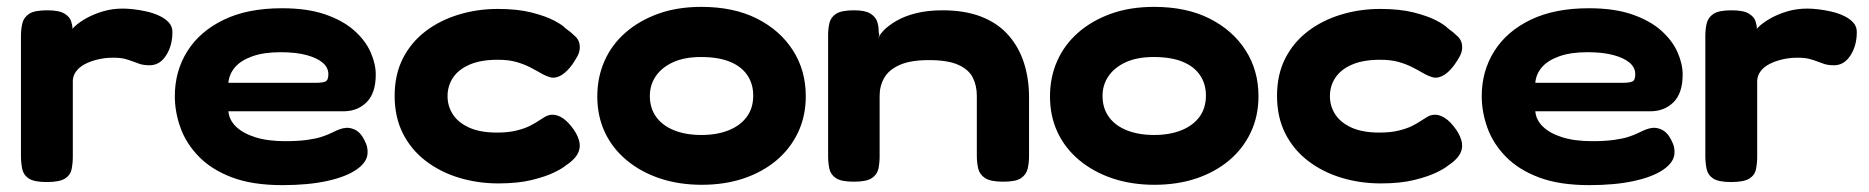

<svg xmlns="http://www.w3.org/2000/svg" viewBox="-20 -521 5442 559"><path d="M116 9Q79 9 63.5 -1.5Q48 -12 44.5 -30Q41 -48 41 -67V-416Q41 -436 45 -453Q49 -470 64.5 -480.5Q80 -491 117 -491Q152 -491 167.5 -481.5Q183 -472 187 -459.5Q191 -447 191 -438L179 -420Q183 -430 196.5 -443Q210 -456 231.5 -468Q253 -480 280 -488Q307 -496 338 -496Q351 -496 369 -494Q387 -492 407 -487.5Q427 -483 444 -475Q461 -467 471.5 -455.5Q482 -444 482 -428Q482 -388 463.5 -359.5Q445 -331 416 -331Q399 -331 388 -334.5Q377 -338 367 -342Q357 -346 344 -349.5Q331 -353 309 -353Q286 -353 265 -348Q244 -343 227.5 -334.5Q211 -326 201.5 -313Q192 -300 192 -285V-65Q192 -46 188.5 -28.5Q185 -11 169 -1Q153 9 116 9Z M802 18Q715 18 655.5 -4.5Q596 -27 559 -65Q522 -103 505.5 -149Q489 -195 489 -241Q489 -314 525.5 -372Q562 -430 631.5 -463.5Q701 -497 801 -497Q875 -497 927 -479Q979 -461 1011.5 -432Q1044 -403 1059 -369Q1074 -335 1074 -304Q1074 -250 1047.5 -223.5Q1021 -197 980 -197H645Q647 -172 667 -152.5Q687 -133 723 -121.5Q759 -110 810 -110Q847 -110 873 -113.5Q899 -117 916 -122.5Q933 -128 945 -134Q957 -140 967 -144Q977 -148 989 -149Q1004 -149 1017 -141.5Q1030 -134 1040 -115Q1047 -102 1049 -92Q1051 -82 1050 -73Q1048 -48 1017.5 -27Q987 -6 932 6Q877 18 802 18ZM645 -280H902Q918 -280 927 -283.5Q936 -287 936 -305Q936 -324 920 -338Q904 -352 873 -360.5Q842 -369 797 -369Q748 -369 714.5 -357Q681 -345 664 -325Q647 -305 645 -280Z M1431 13Q1371 13 1316.5 -3.5Q1262 -20 1219.5 -52.5Q1177 -85 1153 -132.5Q1129 -180 1129 -242Q1129 -304 1153 -351Q1177 -398 1219 -430Q1261 -462 1315.5 -478.5Q1370 -495 1429 -495Q1487 -495 1528 -484.5Q1569 -474 1593.5 -461Q1618 -448 1626 -439Q1643 -427 1656 -414Q1669 -401 1668 -380Q1667 -368 1661 -357Q1655 -346 1646 -333Q1616 -292 1586 -295Q1570 -299 1555.5 -307.5Q1541 -316 1523.5 -325Q1506 -334 1483.5 -340.5Q1461 -347 1429 -347Q1380 -347 1347.5 -333Q1315 -319 1299 -295Q1283 -271 1283 -241Q1283 -212 1298.5 -188Q1314 -164 1346 -149.5Q1378 -135 1427 -135Q1460 -135 1484 -141Q1508 -147 1522.5 -154.5Q1537 -162 1543 -166Q1555 -174 1566 -180.5Q1577 -187 1589 -187Q1603 -187 1618.5 -177Q1634 -167 1651 -143Q1665 -122 1667.5 -104Q1670 -86 1660 -70Q1650 -54 1627 -39Q1618 -31 1593.5 -19Q1569 -7 1528.5 3Q1488 13 1431 13Z M2023 17Q1957 17 1901.5 -1.5Q1846 -20 1804.5 -54.5Q1763 -89 1741 -136Q1719 -183 1719 -240Q1719 -296 1740 -343.5Q1761 -391 1801 -426Q1841 -461 1896.5 -481Q1952 -501 2022 -501Q2116 -501 2183.5 -467Q2251 -433 2288.5 -374.5Q2326 -316 2326 -241Q2326 -183 2303.5 -135.5Q2281 -88 2240.5 -54Q2200 -20 2145 -1.5Q2090 17 2023 17ZM2022 -128Q2067 -128 2101 -141.5Q2135 -155 2154 -180.5Q2173 -206 2173 -243Q2173 -277 2155.5 -302.5Q2138 -328 2104.5 -341.5Q2071 -355 2021 -355Q1973 -355 1940 -340Q1907 -325 1889.5 -299.5Q1872 -274 1872 -242Q1872 -206 1890.5 -180.5Q1909 -155 1943 -141.5Q1977 -128 2022 -128Z M2466 8Q2429 8 2413.5 -2.5Q2398 -13 2394.5 -30.5Q2391 -48 2391 -67V-419Q2391 -438 2395 -454.5Q2399 -471 2414.5 -481Q2430 -491 2467 -491Q2499 -491 2514 -481.5Q2529 -472 2533.5 -459Q2538 -446 2538 -435Q2538 -424 2540 -421L2535 -400Q2536 -414 2550 -429.5Q2564 -445 2588.5 -459.5Q2613 -474 2647 -482.5Q2681 -491 2724 -491Q2790 -491 2838 -472Q2886 -453 2916.5 -418Q2947 -383 2961.5 -337Q2976 -291 2976 -238V-66Q2976 -47 2972 -30Q2968 -13 2953 -2.5Q2938 8 2901 8Q2864 8 2848 -2.5Q2832 -13 2828 -30.5Q2824 -48 2824 -67V-242Q2824 -272 2812 -295.5Q2800 -319 2769.5 -332.5Q2739 -346 2685 -346Q2631 -346 2599.5 -332Q2568 -318 2554.5 -294.5Q2541 -271 2541 -242V-66Q2541 -47 2537.5 -30Q2534 -13 2518.5 -2.5Q2503 8 2466 8Z M3341 17Q3275 17 3219.5 -1.5Q3164 -20 3122.5 -54.5Q3081 -89 3059 -136Q3037 -183 3037 -240Q3037 -296 3058 -343.5Q3079 -391 3119 -426Q3159 -461 3214.5 -481Q3270 -501 3340 -501Q3434 -501 3501.5 -467Q3569 -433 3606.5 -374.5Q3644 -316 3644 -241Q3644 -183 3621.5 -135.5Q3599 -88 3558.5 -54Q3518 -20 3463 -1.5Q3408 17 3341 17ZM3340 -128Q3385 -128 3419 -141.5Q3453 -155 3472 -180.5Q3491 -206 3491 -243Q3491 -277 3473.5 -302.5Q3456 -328 3422.5 -341.5Q3389 -355 3339 -355Q3291 -355 3258 -340Q3225 -325 3207.5 -299.5Q3190 -274 3190 -242Q3190 -206 3208.5 -180.5Q3227 -155 3261 -141.5Q3295 -128 3340 -128Z M4000 13Q3940 13 3885.5 -3.5Q3831 -20 3788.5 -52.5Q3746 -85 3722 -132.5Q3698 -180 3698 -242Q3698 -304 3722 -351Q3746 -398 3788 -430Q3830 -462 3884.5 -478.5Q3939 -495 3998 -495Q4056 -495 4097 -484.5Q4138 -474 4162.5 -461Q4187 -448 4195 -439Q4212 -427 4225 -414Q4238 -401 4237 -380Q4236 -368 4230 -357Q4224 -346 4215 -333Q4185 -292 4155 -295Q4139 -299 4124.5 -307.5Q4110 -316 4092.5 -325Q4075 -334 4052.5 -340.5Q4030 -347 3998 -347Q3949 -347 3916.5 -333Q3884 -319 3868 -295Q3852 -271 3852 -241Q3852 -212 3867.5 -188Q3883 -164 3915 -149.5Q3947 -135 3996 -135Q4029 -135 4053 -141Q4077 -147 4091.5 -154.5Q4106 -162 4112 -166Q4124 -174 4135 -180.5Q4146 -187 4158 -187Q4172 -187 4187.5 -177Q4203 -167 4220 -143Q4234 -122 4236.5 -104Q4239 -86 4229 -70Q4219 -54 4196 -39Q4187 -31 4162.5 -19Q4138 -7 4097.5 3Q4057 13 4000 13Z M4607 18Q4520 18 4460.5 -4.5Q4401 -27 4364 -65Q4327 -103 4310.5 -149Q4294 -195 4294 -241Q4294 -314 4330.5 -372Q4367 -430 4436.5 -463.5Q4506 -497 4606 -497Q4680 -497 4732 -479Q4784 -461 4816.5 -432Q4849 -403 4864 -369Q4879 -335 4879 -304Q4879 -250 4852.5 -223.5Q4826 -197 4785 -197H4450Q4452 -172 4472 -152.5Q4492 -133 4528 -121.5Q4564 -110 4615 -110Q4652 -110 4678 -113.5Q4704 -117 4721 -122.5Q4738 -128 4750 -134Q4762 -140 4772 -144Q4782 -148 4794 -149Q4809 -149 4822 -141.5Q4835 -134 4845 -115Q4852 -102 4854 -92Q4856 -82 4855 -73Q4853 -48 4822.5 -27Q4792 -6 4737 6Q4682 18 4607 18ZM4450 -280H4707Q4723 -280 4732 -283.5Q4741 -287 4741 -305Q4741 -324 4725 -338Q4709 -352 4678 -360.5Q4647 -369 4602 -369Q4553 -369 4519.5 -357Q4486 -345 4469 -325Q4452 -305 4450 -280Z M5020 9Q4983 9 4967.5 -1.5Q4952 -12 4948.5 -30Q4945 -48 4945 -67V-416Q4945 -436 4949 -453Q4953 -470 4968.5 -480.5Q4984 -491 5021 -491Q5056 -491 5071.5 -481.5Q5087 -472 5091 -459.5Q5095 -447 5095 -438L5083 -420Q5087 -430 5100.5 -443Q5114 -456 5135.5 -468Q5157 -480 5184 -488Q5211 -496 5242 -496Q5255 -496 5273 -494Q5291 -492 5311 -487.5Q5331 -483 5348 -475Q5365 -467 5375.5 -455.5Q5386 -444 5386 -428Q5386 -388 5367.5 -359.5Q5349 -331 5320 -331Q5303 -331 5292 -334.5Q5281 -338 5271 -342Q5261 -346 5248 -349.5Q5235 -353 5213 -353Q5190 -353 5169 -348Q5148 -343 5131.5 -334.5Q5115 -326 5105.5 -313Q5096 -300 5096 -285V-65Q5096 -46 5092.5 -28.5Q5089 -11 5073 -1Q5057 9 5020 9Z"/></svg>

Font: Fredoka SemiExpanded SemiBold
Style: Regular
Weight: 600
Width: 6
Designer: Ben Nathan
Foundry: Milena B. Brandão, Ben Nathan
Version: Version 2.001